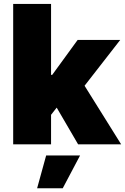

<svg xmlns="http://www.w3.org/2000/svg" viewBox="-20 -748 648 995"><path d="M224.1 -127V-359.9H250.5L382.3 -541H603L381.8 -256.8H326.2ZM48.3 0V-727.5H244.6V0ZM384.8 0 260.3 -213.4 387.7 -352.5 607.9 0ZM172.4 227.5 219.2 57.6H395L305.2 227.5Z"/></svg>

Font: Inter 17pt Black
Style: Regular
Weight: 900
Version: Version 4.001;git-66647c0bb